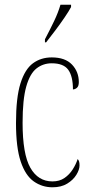

<svg xmlns="http://www.w3.org/2000/svg" viewBox="-20 -786 387 816"><path d="M203 10Q159 10 123.5 -15Q88 -40 68 -99.5Q48 -159 48 -263Q48 -371 67 -431.5Q86 -492 120 -517Q154 -542 200 -542Q257 -542 286 -511.5Q315 -481 315 -437Q315 -420 307 -413Q299 -406 290 -406Q290 -462 270 -489.5Q250 -517 200 -517Q163 -517 135 -495Q107 -473 91.5 -418Q76 -363 76 -264Q76 -131 109 -73Q142 -15 203 -15Q233 -15 254 -29.5Q275 -44 289 -66Q303 -88 310 -110Q314 -106 316 -100Q318 -94 318 -83Q318 -65 304.5 -43Q291 -21 265.5 -5.5Q240 10 203 10ZM171 -619Q194 -663 210.5 -697.5Q227 -732 237 -766H282V-756Q273 -739 255 -712.5Q237 -686 216 -658Q195 -630 176 -606H171Z"/></svg>

Font: Noto Serif Tamil ExtraCondensed Thin
Style: Italic
Weight: 100
Width: 2
Italic angle: -12°
Designer: Indian Type Foundry, Tom Grace, and the Monotype Design Team
Foundry: Monotype Imaging Inc.
Version: Version 2.003; ttfautohint (v1.8.4.7-5d5b)